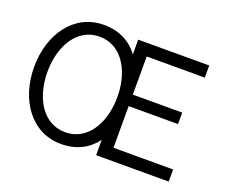

<svg xmlns="http://www.w3.org/2000/svg" viewBox="-118 -903 1311 1104"><g transform="rotate(20 537.5 -351.5)"><path d="M344.2 -59.1C207 -59.1 130.4 -193.8 130.4 -351.6C130.4 -508.8 207 -643.6 344.2 -643.6C475.1 -643.6 550.8 -521 557.6 -373V-330.1C550.8 -181.6 475.1 -59.1 344.2 -59.1ZM48.8 -351.6C48.8 -150.4 163.1 12.7 344.2 12.7C439.9 12.7 510.7 -26.4 557.6 -89.8V3.9H1001.5V-70.3H636.7V-325.2H939V-395.5H636.7V-628.9H992.2V-703.1H557.6V-613.3C510.7 -676.8 439.9 -715.8 344.2 -715.8C163.1 -715.8 48.8 -553.2 48.8 -351.6Z"/></g></svg>

Font: Faust Sans
Style: Regular
Weight: 400
Designer: Andreas Faust
Version: Version 1.003;Glyphs 3.1.2 (3151)